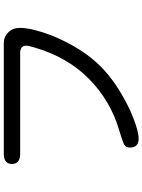

<svg xmlns="http://www.w3.org/2000/svg" viewBox="115 -842 770 1040"><g transform="rotate(-90 500.0 -322.0)"><path d="M869.1 -598.6Q869.1 -551.8 844.7 -475.1Q820.3 -398.4 775.4 -317.4Q730.5 -236.3 673.8 -175.8Q617.2 -115.2 537.1 -64.9Q457 -14.6 382.3 14.6Q307.6 43.9 268.6 43.9Q220.7 43.9 220.7 -2.9Q220.7 -26.4 238.3 -35.2Q255.9 -43.9 314.5 -61.5Q472.7 -107.4 591.8 -224.1Q710.9 -340.8 763.7 -523.4Q772.5 -552.7 772.5 -565.4Q772.5 -597.7 732.4 -597.7H187.5Q131.8 -597.7 131.8 -642.6Q131.8 -686.5 187.5 -686.5H786.1Q821.3 -686.5 845.2 -661.6Q869.1 -636.7 869.1 -598.6Z"/></g></svg>

Font: FakePearl
Style: Regular
Weight: 400
Version: Version 1.2